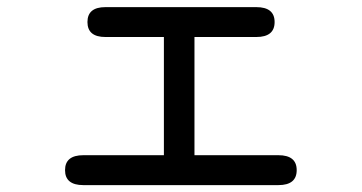

<svg xmlns="http://www.w3.org/2000/svg" viewBox="-20 -540 1040 552"><path d="M451.2 -93.8V-433.6H283.2Q231.4 -433.6 231.4 -476.6Q231.4 -519.5 283.2 -519.5H716.8Q769.5 -519.5 769.5 -476.6Q769.5 -433.6 716.8 -433.6H539.1V-93.8H780.3Q833 -93.8 833 -50.8Q833 -7.8 780.3 -7.8H219.7Q167 -7.8 167 -50.8Q167 -93.8 219.7 -93.8Z"/></svg>

Font: MotoyaLMaru
Style: W3 mono
Weight: 400
Version: Version 1.01